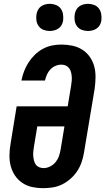

<svg xmlns="http://www.w3.org/2000/svg" viewBox="-20 -976 551 1004"><path d="M205 8Q176 8 148 2Q120 -4 97 -19.5Q74 -35 58.5 -58Q43 -81 36 -108Q29 -135 29.5 -164.5Q30 -194 35 -223L67 -420H334L352 -529Q354 -541 355 -553Q356 -565 355 -577Q354 -589 351 -600Q348 -611 341 -620Q334 -629 323.5 -633.5Q313 -638 301 -638Q285 -638 270 -631.5Q255 -625 243.5 -613Q232 -601 225.5 -586Q219 -571 215 -555H92Q97 -580 106 -603.5Q115 -627 129 -649Q143 -671 162 -689.5Q181 -708 204 -720.5Q227 -733 251.5 -738Q276 -743 301 -743Q330 -743 358.5 -737Q387 -731 410.5 -716Q434 -701 450 -678Q466 -655 473 -628Q480 -601 479.5 -571Q479 -541 475 -512L419 -177Q415 -152 406.5 -127.5Q398 -103 383.5 -81Q369 -59 348.5 -41Q328 -23 304.5 -11.5Q281 0 255.5 4Q230 8 205 8ZM208 -97Q225 -97 242 -105.5Q259 -114 270.5 -128Q282 -142 288 -159Q294 -176 297 -194L317 -315H175L157 -206Q155 -194 154 -182Q153 -170 154 -158.5Q155 -147 158 -135.5Q161 -124 167.5 -115Q174 -106 185 -101.5Q196 -97 208 -97ZM440 -814Q423 -814 407.5 -820Q392 -826 382.5 -839Q373 -852 370.5 -868.5Q368 -885 371 -902Q373 -914 379 -925Q385 -936 395 -943Q405 -950 417 -953Q429 -956 440 -956Q457 -956 472.5 -950Q488 -944 497.5 -931Q507 -918 509.5 -901.5Q512 -885 510 -868Q508 -856 502 -845Q496 -834 485.5 -827Q475 -820 463.5 -817Q452 -814 440 -814ZM240 -814Q223 -814 207.5 -820Q192 -826 182.5 -839Q173 -852 170.5 -868.5Q168 -885 171 -902Q173 -914 179 -925Q185 -936 195 -943Q205 -950 217 -953Q229 -956 240 -956Q257 -956 272.5 -950Q288 -944 297.5 -931Q307 -918 309.5 -901.5Q312 -885 310 -868Q308 -856 302 -845Q296 -834 285.5 -827Q275 -820 263.5 -817Q252 -814 240 -814Z"/></svg>

Font: Iosevka Curly Slab XBdObl
Style: Regular
Weight: 800
Italic angle: -9°
Monospace: yes
Designer: Belleve Invis
Foundry: Belleve Invis
Version: Version 11.1.0; ttfautohint (v1.8.3)